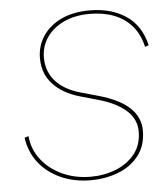

<svg xmlns="http://www.w3.org/2000/svg" viewBox="-50 -716 672 770"><g transform="rotate(-5 286.0 -331.5)"><path d="M285 8Q218 8 164 -16.5Q110 -41 76.5 -84Q43 -127 35 -185L51 -190Q56 -136 88.5 -94.5Q121 -53 172.5 -29.5Q224 -6 286 -6Q340 -6 387 -24.5Q434 -43 463.5 -79.5Q493 -116 493 -170Q493 -220 454 -255Q415 -290 344 -310L270 -331Q201 -351 162.5 -393Q124 -435 124 -497Q124 -546 150 -585.5Q176 -625 224 -648Q272 -671 339 -671Q425 -671 484.5 -631.5Q544 -592 563 -511L548 -506Q536 -558 507 -591Q478 -624 435.5 -640.5Q393 -657 338 -657Q278 -657 233.5 -636Q189 -615 164.5 -579Q140 -543 140 -498Q140 -443 174 -404Q208 -365 275 -346L346 -326Q428 -303 469 -264.5Q510 -226 510 -172Q510 -113 479 -72.5Q448 -32 396.5 -12Q345 8 285 8Z"/></g></svg>

Font: Kantumruy Pro Thin
Style: Italic
Weight: 250
Italic angle: -13°
Version: Version 1.002